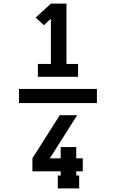

<svg xmlns="http://www.w3.org/2000/svg" viewBox="-20 -870 640 1060"><path d="M189 -446V-517H261V-767L222 -731L177 -773L261 -850H347V-517H411V-446ZM417 170H299V99H315V76H159V4L310 -234H406L365 -169L255 4H315V-58H401V4H437V76H401V99H417ZM85 -301V-379H515V-301Z"/></svg>

Font: Iosevka Slab XBdEx
Style: Regular
Weight: 800
Width: 7
Monospace: yes
Designer: Belleve Invis
Foundry: Belleve Invis
Version: Version 11.1.0; ttfautohint (v1.8.3)